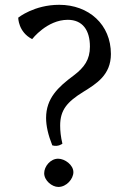

<svg xmlns="http://www.w3.org/2000/svg" viewBox="-20 -756 540 787"><path d="M194.3 -160.2C218.3 -152.8 235.8 -167 235.8 -167C229 -195.3 226.6 -219.7 226.6 -241.2C226.6 -304.7 254.4 -337.9 321.3 -379.4C375 -412.6 434.6 -448.7 434.6 -534.7C434.6 -655.3 344.2 -736.3 222.7 -736.3C119.6 -736.3 54.7 -683.6 54.7 -683.6C54.7 -683.6 54.7 -624.5 111.8 -595.7C111.8 -595.7 172.4 -674.8 257.8 -674.8C318.4 -674.8 348.6 -632.3 348.6 -564.9C348.6 -511.7 325.7 -479.5 281.7 -446.3C218.3 -399.4 168.9 -353 168.9 -272.5C168.9 -240.2 177.2 -203.1 194.3 -160.2ZM161.1 -45.9C161.1 -16.1 192.9 10.3 219.2 10.3C252.9 10.3 280.8 -22.9 280.8 -50.3C280.8 -80.1 245.6 -105.5 218.3 -105.5C186.5 -105.5 161.1 -73.7 161.1 -45.9Z"/></svg>

Font: Trykker
Style: Regular
Weight: 400
Designer: Magnus Gaarde
Foundry: Magnus Gaarde
Version: Version 1.001